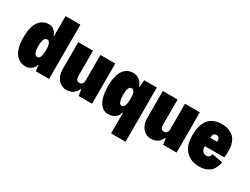

<svg xmlns="http://www.w3.org/2000/svg" viewBox="-69 -1314 2757 2116"><g transform="rotate(30 1309.5 -256.0)"><path d="M490 -690V0H321L313 -74H307Q300 -38 266.5 -13.5Q233 11 193 11Q115 11 65.5 -54Q16 -119 16 -256Q16 -393 64 -457.5Q112 -522 188 -522Q227 -522 257 -497.5Q287 -473 296 -434H301V-690ZM303 -258Q303 -367 255 -367Q206 -367 206 -258Q206 -144 255 -144Q303 -144 303 -258Z M1037 0H865L855 -77H847Q829 -35 795.5 -12.5Q762 10 713 10Q671 10 637.5 -12.5Q604 -35 585 -76Q566 -117 566 -170V-512H754V-190Q754 -129 800 -129Q848 -129 848 -192V-512H1037Z M1382 178V-83H1375Q1351 11 1242 11Q1200 11 1166 -18Q1132 -47 1112 -107Q1092 -167 1092 -256Q1092 -390 1137 -456Q1182 -522 1263 -522Q1309 -522 1344.5 -493.5Q1380 -465 1391 -420H1396L1406 -512H1566V178ZM1377 -259Q1377 -314 1365.5 -340.5Q1354 -367 1330 -367Q1284 -367 1284 -259Q1284 -144 1330 -144Q1377 -144 1377 -259Z M2113 0H1941L1931 -77H1923Q1905 -35 1871.5 -12.5Q1838 10 1789 10Q1747 10 1713.5 -12.5Q1680 -35 1661 -76Q1642 -117 1642 -170V-512H1830V-190Q1830 -129 1876 -129Q1924 -129 1924 -192V-512H2113Z M2603 -157Q2583 -65 2531.5 -27.5Q2480 10 2401 10Q2300 10 2234 -54Q2168 -118 2168 -251Q2168 -385 2223.5 -453.5Q2279 -522 2388 -522Q2490 -522 2545 -466.5Q2600 -411 2600 -297Q2600 -246 2594 -217H2348Q2346 -176 2365 -154.5Q2384 -133 2412 -133Q2456 -133 2466 -184ZM2352 -326H2440Q2444 -388 2398 -388Q2352 -388 2352 -326Z"/></g></svg>

Font: Decalotype Black
Style: Regular
Weight: 900
Designer: Alfredo Marco Pradil
Foundry: Alfredo Marco Pradil
Version: Version 1.0